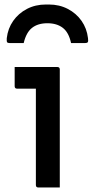

<svg xmlns="http://www.w3.org/2000/svg" viewBox="-20 -831 411 851"><path d="M139 -11V-438H56Q45 -438 45 -449V-534H234Q245 -534 245 -523V0H150Q139 0 139 -11ZM190 -728Q148 -728 122 -707.5Q96 -687 85 -640H24Q14 -640 11.5 -644Q9 -648 10 -662Q15 -705 38.5 -738.5Q62 -772 99.5 -791.5Q137 -811 183 -811H197Q243 -811 280.5 -791.5Q318 -772 341.5 -738.5Q365 -705 370 -662Q372 -648 369 -644Q366 -640 356 -640H295Q285 -687 258.5 -707.5Q232 -728 190 -728Z"/></svg>

Font: Recursive Sn Lnr St Med
Style: Regular
Weight: 500
Version: Version 1.085;hotconv 1.1.0;makeotfexe 2.6.0; ttfautohint (v